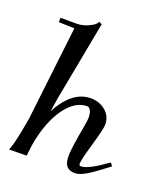

<svg xmlns="http://www.w3.org/2000/svg" viewBox="-107 -606 587 687"><g transform="rotate(20 187.0 -263.0)"><path d="M6.8 6.8 9.8 -1Q19.5 -24.4 36.1 -120.1L78.1 -480.5L18.6 -482.4V-499H82Q101.6 -499 123.5 -508.8Q145.5 -518.6 151.4 -528.3L154.3 -533.2L165 -527.3L107.4 -222.7L99.6 -172.9Q149.4 -265.6 219.7 -265.6Q252.9 -265.6 276.4 -245.6Q299.8 -225.6 299.8 -194.3Q299.8 -177.7 279.3 -107.4Q261.7 -46.9 261.7 -33.2Q261.7 -28.3 263.2 -26.4Q264.6 -24.4 269.5 -24.4Q295.9 -24.4 365.2 -74.2L374 -62.5Q326.2 -25.4 300.3 -9.8Q274.4 5.9 256.8 5.9Q235.4 5.9 225.1 -5.9Q214.8 -17.6 214.8 -43.9Q214.8 -67.4 223.6 -120.1L232.4 -171.9Q235.4 -186.5 235.4 -197.3Q235.4 -214.8 230 -224.6Q224.6 -234.4 216.8 -234.4Q182.6 -234.4 152.8 -205.1Q123 -175.8 101.6 -122.1Q85.9 -82 78.1 -33.2Q74.2 -3.9 74.2 0V5.9Z"/></g></svg>

Font: Kleymisska
Style: Regular
Weight: 500
Italic angle: -8°
Designer: gluk
Foundry: gluk
Version: Version 0.298